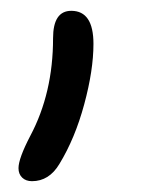

<svg xmlns="http://www.w3.org/2000/svg" viewBox="-20 -167 274 355"><path d="M39.1 168Q27.8 168 21 161.4Q14.2 154.8 14.2 144Q14.2 126 36.1 84Q78.1 4.9 78.1 -96.2Q78.1 -147 111.8 -147Q152.8 -147 152.8 -85.9Q152.8 -37.1 135.7 25.9Q118.7 88.9 89.8 136.2Q70.8 168 39.1 168Z"/></svg>

Font: Shantell Sans Normal
Style: Regular
Weight: 300
Designer: Stephen Nixon, Anya Danilova, Shantell Martin
Foundry: Arrow Type
Version: Version 1.006;[559af2be0]